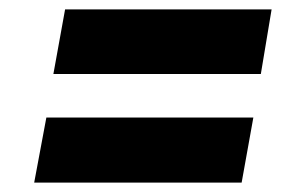

<svg xmlns="http://www.w3.org/2000/svg" viewBox="-20 -494 640 410"><path d="M53 -104 79 -243H521L496 -104ZM94 -336 119 -474H560L537 -336Z"/></svg>

Font: Rethink Sans ExtraBold
Style: Italic
Weight: 800
Italic angle: -10°
Designer: The Rethink Sans project authors (Hans Thiessen). DM Sans designed by Colophon Foundry.
Foundry: Rethink Communications LLC
Version: Version 1.001